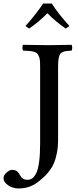

<svg xmlns="http://www.w3.org/2000/svg" viewBox="-89 -904 448 1101"><path d="M244.1 -522.9V-103Q244.1 -62 237.3 -27.3Q230.5 7.3 221.4 29.5Q212.4 51.8 196.5 72.8Q180.7 93.8 170.2 104Q159.7 114.3 142.1 128.9Q111.8 154.8 82 165.8Q52.2 176.8 14.2 176.8Q0.5 176.8 -18.1 170.7Q-36.6 164.6 -52.7 150.1Q-68.8 135.7 -68.8 117.2Q-68.8 100.6 -51 85.2Q-33.2 69.8 -20 69.8Q-15.6 69.8 -11.7 70.6Q-7.8 71.3 -4.6 71.8Q-1.5 72.3 1.7 74.2Q4.9 76.2 6.8 76.9Q8.8 77.6 11.2 80.6Q13.7 83.5 14.9 84.5Q16.1 85.4 18.3 88.6Q20.5 91.8 21 92.5Q21.5 93.3 23.4 97.2L25.9 101.1Q39.1 127 67.9 127Q83.5 127 95 119.4Q106.4 111.8 117.7 91.1Q128.9 70.3 135 26.9Q141.1 -16.6 141.1 -81.1V-522.9Q141.1 -544.4 139.6 -558.3Q138.2 -572.3 133.3 -582.8Q128.4 -593.3 122.8 -598.6Q117.2 -604 104.5 -607.4Q91.8 -610.8 79.3 -611.8Q66.9 -612.8 43.9 -613.8Q39.6 -618.2 39.6 -630.4Q39.6 -642.6 43.9 -647Q143.6 -645 191.9 -645Q236.8 -645 320.8 -647Q325.2 -642.6 325.2 -630.4Q325.2 -618.2 320.8 -613.8Q300.3 -612.8 289.6 -611.1Q278.8 -609.4 268.3 -604.5Q257.8 -599.6 253.4 -589.8Q249 -580.1 246.6 -564.2Q244.1 -548.3 244.1 -522.9ZM57.1 -754.9Q79.1 -778.3 110.1 -817.6Q141.1 -856.9 158.2 -883.8H208Q224.6 -856.4 254.6 -818.8Q284.7 -781.2 309.1 -754.9L288.1 -740.2Q263.7 -756.3 234.1 -780.8Q204.6 -805.2 183.1 -828.1Q130.4 -775.4 78.1 -740.2Z"/></svg>

Font: Common Serif Medium
Style: Regular
Weight: 500
Designer: Philipp H. Poll, Khaled Hosny
Foundry: Stefan Peev, Context Ltd.
Version: Version 1.026